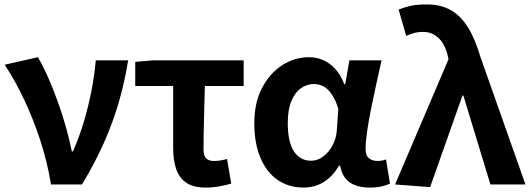

<svg xmlns="http://www.w3.org/2000/svg" viewBox="-20 -832 2394 866"><path d="M210 0Q193 -104 161 -201Q129 -298 88 -384.5Q47 -471 1 -540L151 -574Q175 -533 198 -480.5Q221 -428 242 -369.5Q263 -311 278.5 -254.5Q294 -198 304 -149H309Q338 -215 358.5 -284Q379 -353 392.5 -422.5Q406 -492 412 -560H558Q542 -461 516 -371.5Q490 -282 450.5 -192Q411 -102 350 0Z M906 14Q852 14 820 -8Q788 -30 774.5 -70Q761 -110 761 -164V-444H590V-553L672 -560H1079V-444H904Q902 -366 900 -291.5Q898 -217 898 -158Q898 -128 910.5 -117Q923 -106 943 -106Q958 -106 972.5 -108Q987 -110 1004 -115L1023 -4Q1000 3 970 8.5Q940 14 906 14Z M1349 14Q1283 14 1233 -20Q1183 -54 1155 -119.5Q1127 -185 1127 -276Q1127 -369 1162 -435.5Q1197 -502 1253 -538Q1309 -574 1374 -574Q1407 -574 1436.5 -561.5Q1466 -549 1491 -522.5Q1516 -496 1533 -452H1537L1556 -560H1701Q1690 -510 1677.5 -454Q1665 -398 1654 -343Q1643 -288 1636 -240.5Q1629 -193 1629 -159Q1629 -130 1644.5 -118Q1660 -106 1683 -106Q1692 -106 1701.5 -107.5Q1711 -109 1721 -113L1739 -4Q1725 3 1702.5 8.5Q1680 14 1648 14Q1592 14 1558 -9Q1524 -32 1514 -85H1509Q1451 14 1349 14ZM1383 -107Q1412 -107 1437 -125.5Q1462 -144 1479 -174.5Q1496 -205 1499 -242L1506 -341Q1497 -371 1485 -392.5Q1473 -414 1459 -427.5Q1445 -441 1429 -447Q1413 -453 1395 -453Q1365 -453 1338 -434.5Q1311 -416 1294.5 -377Q1278 -338 1278 -277Q1278 -191 1306 -149Q1334 -107 1383 -107Z M1920 12 1762 0 2003 -565 1999 -583Q1986 -635 1957 -661.5Q1928 -688 1889 -688Q1864 -688 1847 -683Q1830 -678 1812 -670L1778 -789Q1804 -799 1831.5 -805.5Q1859 -812 1906 -812Q1968 -812 2013 -786.5Q2058 -761 2090.5 -709Q2123 -657 2147 -575L2350 0H2192L2070 -401H2066Z"/></svg>

Font: Noto Sans KR
Style: Bold
Weight: 700
Designer: Ryoko NISHIZUKA  (kana, bopomofo & ideographs); Paul D. Hunt (Latin, Greek & Cyrillic); Sandoll Communications , Soo-you
Foundry: Adobe
Version: Version 2.004-H2;hotconv 1.0.118;makeotfexe 2.5.65603